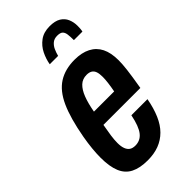

<svg xmlns="http://www.w3.org/2000/svg" viewBox="-230 -786 860 860"><g transform="rotate(-45 200.0 -356.0)"><path d="M160 12Q111 12 79.5 -4Q48 -20 33.5 -55Q19 -90 19 -146Q19 -172 22 -202.5Q25 -233 31 -267Q49 -367 76 -426.5Q103 -486 145 -512.5Q187 -539 247 -539Q292 -539 323 -523Q354 -507 369.5 -476Q385 -445 385 -397Q385 -374 381 -340Q377 -306 366 -241H132Q126 -209 122.5 -184Q119 -159 119 -139Q119 -117 124.5 -102.5Q130 -88 140.5 -81Q151 -74 168 -74Q183 -74 196 -80Q209 -86 219 -98.5Q229 -111 237 -132Q245 -153 251 -183H353Q344 -134 328 -97Q312 -60 288 -36Q264 -12 232.5 0Q201 12 160 12ZM144 -313H272Q277 -339 279.5 -359.5Q282 -380 282 -395Q282 -416 277.5 -428.5Q273 -441 263 -447Q253 -453 237 -453Q211 -453 193.5 -436.5Q176 -420 164 -389Q152 -358 144 -313ZM274 -724Q308 -724 327.5 -712Q347 -700 355.5 -680Q364 -660 364 -637Q364 -629 363.5 -620.5Q363 -612 361 -603H307Q307 -625 305 -640Q303 -655 295 -662.5Q287 -670 268 -670Q249 -670 237 -660Q225 -650 218 -634.5Q211 -619 207 -603H154Q159 -632 172.5 -659.5Q186 -687 211 -705.5Q236 -724 274 -724Z"/></g></svg>

Font: Archivo ExtraCondensed SemiBold
Style: Italic
Weight: 600
Width: 2
Italic angle: -10°
Designer: Hector Gatti
Foundry: Omnibus-Type
Version: Version 2.001